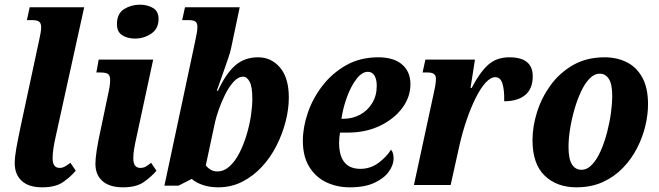

<svg xmlns="http://www.w3.org/2000/svg" viewBox="-20 -791 2816 821"><path d="M160 10Q103 10 73 -17.5Q43 -45 43 -93Q43 -119 49.5 -155.5Q56 -192 68 -249L148 -622Q151 -635 153.5 -649.5Q156 -664 156 -676Q156 -691 147.5 -698Q139 -705 117 -705H95L107 -760H340L219 -211Q212 -180 208.5 -157Q205 -134 205 -114Q205 -73 235 -73Q246 -73 256.5 -78.5Q267 -84 281 -95L304 -61Q281 -34 249 -12Q217 10 160 10Z M557 -626Q525 -626 502.5 -640.5Q480 -655 480 -687Q480 -733 510.5 -752Q541 -771 578 -771Q610 -771 634 -757Q658 -743 658 -710Q658 -668 626.5 -647Q595 -626 557 -626ZM506 10Q449 10 418.5 -16.5Q388 -43 388 -91Q388 -112 393.5 -148.5Q399 -185 411 -239L441 -382Q451 -424 451 -449Q451 -468 442 -474.5Q433 -481 410 -481H392L402 -536H635L565 -211Q558 -180 554 -157Q550 -134 550 -114Q550 -73 580 -73Q593 -73 603 -78.5Q613 -84 626 -95L649 -61Q626 -34 594 -12Q562 10 506 10Z M913 10Q876 10 846 -0.5Q816 -11 800 -26L743 3H683L813 -607Q818 -633 821 -647Q824 -661 824 -676Q824 -692 816 -698.5Q808 -705 786 -705H759L771 -760H1005L968 -584Q965 -569 956.5 -544Q948 -519 938 -490.5Q928 -462 919.5 -438Q911 -414 907 -403H912Q945 -475 985 -510.5Q1025 -546 1084 -546Q1140 -546 1177.5 -502Q1215 -458 1215 -374Q1215 -325 1201.5 -272Q1188 -219 1162.5 -168.5Q1137 -118 1100 -78Q1063 -38 1016 -14Q969 10 913 10ZM909 -58Q938 -58 962 -80Q986 -102 1004 -137.5Q1022 -173 1034.5 -214.5Q1047 -256 1053 -296.5Q1059 -337 1059 -368Q1059 -420 1047.5 -441.5Q1036 -463 1020 -463Q998 -463 978 -440.5Q958 -418 942 -385.5Q926 -353 915 -321Q904 -289 900 -271L860 -84Q868 -73 880.5 -65.5Q893 -58 909 -58Z M1476 10Q1421 10 1375.5 -11.5Q1330 -33 1302.5 -77.5Q1275 -122 1275 -189Q1275 -246 1296 -308Q1317 -370 1358.5 -424Q1400 -478 1460 -512Q1520 -546 1598 -546Q1663 -546 1699 -515.5Q1735 -485 1735 -431Q1735 -376 1700 -329Q1665 -282 1604.5 -253Q1544 -224 1467 -224H1434Q1430 -203 1430 -180Q1430 -126 1452.5 -97.5Q1475 -69 1521 -69Q1564 -69 1598.5 -94.5Q1633 -120 1652 -151Q1663 -139 1663 -113Q1663 -86 1643 -57.5Q1623 -29 1581.5 -9.5Q1540 10 1476 10ZM1447 -283Q1487 -283 1519.5 -300.5Q1552 -318 1571.5 -350Q1591 -382 1591 -424Q1591 -452 1581 -468Q1571 -484 1553 -484Q1528 -484 1504.5 -453.5Q1481 -423 1464 -377Q1447 -331 1440 -283Z M1834 -389Q1838 -406 1841 -423Q1844 -440 1844 -455Q1844 -481 1810 -481H1787L1799 -536H2011L1992 -415H1997Q2031 -481 2067 -513.5Q2103 -546 2158 -546Q2258 -546 2258 -465Q2258 -411 2225.5 -384.5Q2193 -358 2136 -358Q2137 -406 2128.5 -433.5Q2120 -461 2098 -461Q2078 -461 2056.5 -437.5Q2035 -414 2014.5 -373Q1994 -332 1976 -280Q1958 -228 1945 -171L1907 0H1750Z M2445 10Q2361 10 2309 -40Q2257 -90 2257 -192Q2257 -249 2276 -310.5Q2295 -372 2333.5 -425.5Q2372 -479 2430 -512.5Q2488 -546 2566 -546Q2617 -546 2659 -525.5Q2701 -505 2726 -460.5Q2751 -416 2751 -345Q2751 -301 2739.5 -252.5Q2728 -204 2704 -157.5Q2680 -111 2643.5 -73Q2607 -35 2557.5 -12.5Q2508 10 2445 10ZM2466 -65Q2491 -65 2512 -87.5Q2533 -110 2549 -146.5Q2565 -183 2576 -225.5Q2587 -268 2592.5 -309Q2598 -350 2598 -380Q2598 -431 2583.5 -453.5Q2569 -476 2545 -476Q2521 -476 2500.5 -454.5Q2480 -433 2464 -398.5Q2448 -364 2436 -322Q2424 -280 2417.5 -238.5Q2411 -197 2411 -163Q2411 -112 2425.5 -88.5Q2440 -65 2466 -65Z"/></svg>

Font: Noto Serif Condensed ExtraBold
Style: Italic
Weight: 800
Width: 3
Italic angle: -12°
Designer: Monotype Design Team
Foundry: Monotype Imaging Inc.
Version: Version 2.014; ttfautohint (v1.8.4.7-5d5b)